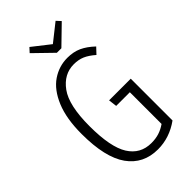

<svg xmlns="http://www.w3.org/2000/svg" viewBox="-270 -963 1053 1053"><g transform="rotate(-45 256.5 -437.0)"><path d="M449 -628 417 -594Q385 -622 357 -634Q329 -646 293 -646Q216 -646 165 -576Q114 -506 114 -345Q114 -182 159 -110.5Q204 -39 289 -39Q322 -39 349 -47.5Q376 -56 402 -74V-320H296L290 -369H458V-45Q380 11 290 11Q177 11 115 -76Q53 -163 53 -345Q53 -464 86 -543Q119 -622 173.5 -659Q228 -696 293 -696Q340 -696 376 -679.5Q412 -663 449 -628ZM391 -885 414 -860 307 -756H272L165 -860L188 -885L290 -805Z"/></g></svg>

Font: Fira Sans Extra Condensed Light
Style: Regular
Weight: 300
Width: 1
Designer: Carrois Corporate & Edenspiekermann AG
Foundry: Carrois Corporate GbR & Edenspiekermann AG
Version: Version 4.203